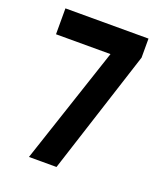

<svg xmlns="http://www.w3.org/2000/svg" viewBox="-129 -780 757 871"><g transform="rotate(20 250.0 -345.0)"><path d="M37 -565V-690H438V-598L245 0H112L300 -565Z"/></g></svg>

Font: Radio Canada Condensed SemiBold
Style: Regular
Weight: 600
Width: 3
Designer: Charles Daoud, Etienne Aubert Bonn, Alexandre Saumier Demers, Jacques Le Bailly
Foundry: Radio-Canada
Version: Version 2.104; ttfautohint (v1.8.4.7-5d5b);gftools[0.9.28.de